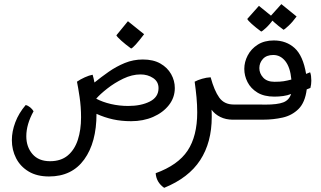

<svg xmlns="http://www.w3.org/2000/svg" viewBox="-20 -566 1532 916"><path d="M213.9 275.9Q156.2 275.9 116.7 252.2Q77.1 228.5 56.9 189Q36.6 149.4 36.6 102.5Q36.6 61 53 17.6Q69.3 -25.9 102.5 -64.9Q113.3 -62.5 123.8 -54Q134.3 -45.4 140.1 -35.2Q105.5 27.3 105.5 84Q105.5 134.8 134.8 168.9Q164.1 203.1 218.8 203.1Q270.5 203.1 303.2 175.8Q335.9 148.4 351.3 101.1Q366.7 53.7 366.7 -5.9Q366.7 -56.6 359.6 -103.8Q352.5 -150.9 347.2 -176.3Q363.3 -187.5 384.3 -197Q405.3 -206.5 421.9 -209.5Q423.3 -206.1 426.3 -192.9Q429.2 -179.7 430.7 -172.4Q461.9 -197.8 498 -223.1Q534.2 -248.5 575.2 -265.4Q616.2 -282.2 661.6 -282.2Q711.4 -282.2 745.1 -262.9Q778.8 -243.7 796.4 -212.4Q814 -181.2 814 -146Q814 -100.6 785.9 -64.7Q757.8 -28.8 710.7 -8.3Q663.6 12.2 605.5 12.2Q559.1 12.2 519 3.4Q479 -5.4 440.4 -22.9Q440.4 113.8 381.8 194.8Q323.2 275.9 213.9 275.9ZM591.8 -60.5Q652.8 -60.5 694.6 -81.5Q736.3 -102.5 736.3 -145.5Q736.3 -176.8 710.4 -193.8Q684.6 -210.9 650.4 -210.9Q609.9 -210.9 567.9 -190.7Q525.9 -170.4 491.5 -143.3Q457 -116.2 439 -95.2Q469.2 -79.1 509 -69.8Q548.8 -60.5 591.8 -60.5ZM605.5 -334.5Q578.1 -354.5 558.3 -372.3Q538.6 -390.1 535.2 -397.5L590.3 -464.8L667.5 -402.8Q619.1 -338.9 605.5 -334.5Z M763.2 330.1Q725.6 303.7 722.7 260.3Q829.1 221.7 875 152.6Q920.9 83.5 920.9 -29.8Q920.9 -65.9 917.5 -101.8Q914.1 -137.7 908.7 -176.3Q923.3 -184.1 944.1 -190.2Q964.8 -196.3 984.9 -197.3Q1002.4 -133.3 1026.1 -100.3Q1049.8 -67.4 1094.7 -67.4H1104V4.9H1089.8Q1057.6 4.9 1031.5 -7.8Q1005.4 -20.5 989.3 -42.5Q989.7 -33.7 990 -25.9Q990.2 -18.1 990.2 -8.3Q990.2 113.3 935.1 198Q879.9 282.7 763.2 330.1Z M1235.8 4.9Q1199.7 4.9 1183.1 4.9Q1166.5 4.9 1160.2 4.9Q1153.8 4.9 1149.4 4.9Q1145 4.9 1133.5 4.9Q1122.1 4.9 1094.2 4.9H1084.5V-67.4H1094.2Q1134.8 -67.4 1156.2 -67.4Q1177.7 -67.4 1189.7 -67.4Q1201.7 -67.4 1213.1 -67.4Q1224.6 -67.4 1245.6 -66.9Q1303.7 -66.9 1331.5 -77.6Q1359.4 -88.4 1368.7 -117.7Q1352.1 -110.8 1331.3 -107.9Q1310.5 -105 1289.1 -105Q1239.7 -105 1208 -124.5Q1176.3 -144 1160.9 -174.3Q1145.5 -204.6 1145.5 -237.3Q1145.5 -270.5 1161.9 -301.8Q1178.2 -333 1209.7 -353Q1241.2 -373 1286.1 -373Q1345.7 -373 1385.7 -336.7Q1425.8 -300.3 1440.4 -213.4L1459.5 -221.2Q1462.4 -214.4 1463.9 -203.4Q1465.3 -192.4 1465.3 -181.2Q1465.3 -163.6 1460.9 -146.5L1443.4 -139.6Q1435.5 -77.1 1404.3 -46.1Q1373 -15.1 1328.4 -5.1Q1283.7 4.9 1235.8 4.9ZM1289.6 -175.8Q1316.9 -175.8 1333.5 -178.5Q1350.1 -181.2 1370.1 -186.5Q1364.7 -244.6 1341.3 -274.2Q1317.9 -303.7 1283.7 -303.7Q1251.5 -303.7 1234.4 -284.9Q1217.3 -266.1 1217.3 -241.2Q1217.3 -215.8 1235.6 -195.8Q1253.9 -175.8 1289.6 -175.8ZM1333 -423.8Q1306.6 -442.9 1287.8 -460Q1269 -477.1 1266.1 -483.9L1322.3 -546.4L1395 -487.3Q1375 -460 1356.4 -442.9Q1337.9 -425.8 1333 -423.8ZM1226.1 -415.5Q1200.2 -434.6 1181.4 -451.4Q1162.6 -468.3 1159.7 -475.6L1215.3 -538.1L1288.6 -478.5Q1266.1 -448.7 1249 -432.9Q1231.9 -417 1226.1 -415.5Z"/></svg>

Font: Harmattan Medium
Style: Regular
Weight: 500
Designer: George W. Nuss III and SIL International
Foundry: SIL International
Version: Version 4.000